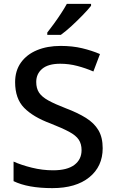

<svg xmlns="http://www.w3.org/2000/svg" viewBox="-20 -961 594 991"><path d="M510 -196Q510 -102 441 -46Q372 10 250 10Q124 10 50 -26V-127Q90 -109 144.5 -95.5Q199 -82 254 -82Q327 -82 364 -110Q401 -138 401 -186Q401 -218 386.5 -240Q372 -262 336.5 -281Q301 -300 240 -324Q151 -357 104.5 -404.5Q58 -452 58 -537Q58 -596 88 -638Q118 -680 171 -702Q224 -724 293 -724Q354 -724 404 -712Q454 -700 496 -682L462 -592Q423 -609 379.5 -620.5Q336 -632 291 -632Q229 -632 198 -606Q167 -580 167 -538Q167 -505 181.5 -483Q196 -461 229.5 -442.5Q263 -424 320 -402Q381 -379 423.5 -352.5Q466 -326 488 -289Q510 -252 510 -196ZM450 -931Q435 -912 407.5 -883.5Q380 -855 349.5 -827Q319 -799 294 -781H224V-793Q239 -812 258 -838Q277 -864 295 -891.5Q313 -919 325 -941H450Z"/></svg>

Font: Noto Sans Meetei Mayek Medium
Style: Regular
Weight: 500
Designer: Monotype Design Team and Neelakash Kshetrimayum
Foundry: Monotype Imaging Inc.
Version: Version 2.002; ttfautohint (v1.8.4.7-5d5b)